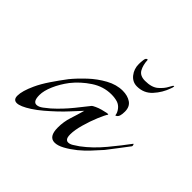

<svg xmlns="http://www.w3.org/2000/svg" viewBox="-114 -514 635 635"><g transform="rotate(45 203.0 -197.0)"><path d="M216 9Q188 9 188 -34Q188 -61 196 -85.5Q204 -110 211 -135Q195 -118 180.5 -102Q166 -86 149 -70Q133 -55 116 -40.5Q99 -26 82 -15Q51 5 35 5Q19 5 19 -14Q19 -36 36 -73Q46 -95 63.5 -121Q81 -147 100 -172Q118 -194 142.5 -217Q167 -240 196 -256Q225 -272 254 -272Q277 -272 292.5 -261.5Q308 -251 308 -228Q308 -204 299 -199Q296 -196 295 -197Q294 -198 294 -198Q293 -208 285 -218.5Q277 -229 265 -233Q252 -237 236 -237Q199 -237 166.5 -215.5Q134 -194 111 -165Q92 -140 80.5 -113.5Q69 -87 69 -67Q69 -37 85 -37Q95 -37 107 -46Q119 -55 127 -62Q156 -88 181.5 -119.5Q207 -151 217 -164Q219 -166 228.5 -170.5Q238 -175 249 -178L270 -183Q276 -183 276 -182Q270 -174 259.5 -149Q249 -124 241 -95.5Q233 -67 233 -47Q233 -31 239 -26Q242 -23 247 -23Q255 -23 264 -28.5Q273 -34 283 -41Q318 -67 349.5 -105Q381 -143 403 -173Q403 -173 405 -171Q407 -166 405 -163Q392 -146 378 -127.5Q364 -109 350 -91Q335 -74 319.5 -57.5Q304 -41 287 -27Q267 -11 248.5 -1Q230 9 216 9ZM277 -315Q256 -315 242.5 -332Q229 -349 229 -372Q229 -380 230.5 -392Q232 -404 240 -403Q241 -379 250 -363Q259 -347 283 -347Q314 -347 330 -361Q346 -375 353 -389Q360 -403 363 -403Q364 -403 364 -401Q364 -399 363 -395.5Q362 -392 361 -390Q351 -361 330 -338Q309 -315 277 -315Z"/></g></svg>

Font: Grey Qo
Style: Regular
Weight: 400
Designer: Robert E. Leuschke
Foundry: Robert E. Leuschke
Version: Version 2.010